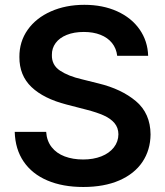

<svg xmlns="http://www.w3.org/2000/svg" viewBox="-20 -757 678 789"><path d="M461.6 -527.7Q458.1 -558.2 440.3 -580.3Q422.6 -602.3 392.9 -614Q363.3 -625.7 324.6 -625.7Q284.1 -625.7 254.3 -613.6Q224.4 -601.6 208.6 -580.1Q192.8 -558.6 193.2 -531.2Q192.1 -489.7 226.6 -466.8Q261 -443.9 316.8 -431.1L384.9 -414.1Q479 -391.3 538.5 -341.3Q598 -291.2 598.7 -204.5Q598 -140.3 565.2 -91.4Q532.3 -42.6 470.2 -15.6Q408 11.4 322.4 11.4Q237.6 11.4 174.9 -15.3Q112.2 -41.9 77.4 -92.7Q42.6 -143.5 40.5 -215.2H169.7Q172.2 -177.9 192.3 -152.3Q212.4 -126.8 245.9 -114.2Q279.5 -101.6 321.7 -101.6Q363.6 -101.6 396.5 -114.5Q429.3 -127.5 447.8 -151.1Q466.3 -174.7 466.6 -205.3Q466.3 -232.2 450.5 -251.1Q434.7 -269.9 406.6 -282.5Q378.6 -295.1 335.9 -306.1L253.6 -327.4Q159.4 -351.6 109.4 -399.3Q59.3 -447.1 59.7 -522.7Q59.3 -585.9 93.8 -634.6Q128.2 -683.2 189.3 -710.2Q250.4 -737.2 326.7 -737.2Q402.3 -737.2 461.3 -710.6Q520.2 -683.9 553.6 -636.2Q587 -588.4 588.8 -527.7Z"/></svg>

Font: Riot Sans
Style: Bold
Weight: 600
Designer: Rasmus Andersson
Foundry: rsms
Version: Version 4.001